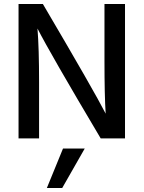

<svg xmlns="http://www.w3.org/2000/svg" viewBox="-20 -694 720 963"><path d="M292 249H215L296 51H405ZM176 0H73V-674H195Q454 -234 510 -124Q504 -215 504 -391V-674H607V0H485Q230 -429 168 -551Q176 -451 176 -282Z"/></svg>

Font: Hind Colombo Medium
Style: Regular
Weight: 500
Designer: Jyotish Sonowal, Aditi Pimprikar
Foundry: Indian Type Foundry
Version: Version 1.000;PS 1.0;hotconv 1.0.86;makeotf.lib2.5.63406; tt